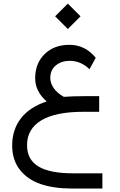

<svg xmlns="http://www.w3.org/2000/svg" viewBox="-20 -726 678 1085"><path d="M291.5 -633.8 363.3 -705.6 435.1 -633.8 363.3 -562ZM48.8 96.2Q48.8 6.8 98.1 -57.1Q147.5 -121.1 243.7 -152.8L242.7 -153.8Q178.7 -209.5 178.7 -284.7Q179.2 -369.1 232.7 -420.9Q286.1 -472.7 371.6 -472.7Q461.9 -472.7 521 -399.4L485.8 -335Q436.5 -382.3 373.5 -382.3Q327.6 -382.3 295.9 -356.7Q264.2 -331.1 264.2 -285.6Q264.2 -255.9 283.7 -227.8Q303.2 -199.7 340.8 -178.7H341.3Q388.7 -182.6 458.5 -182.6H540.5V-94.2H450.7Q293.5 -94.2 213.1 -45.7Q132.8 2.9 132.8 94.2Q132.8 175.8 197 214.6Q261.2 253.4 391.6 253.4H558.6V339.4H385.7Q283.7 339.4 209.5 314Q135.3 288.6 92 233.2Q48.8 177.7 48.8 96.2Z"/></svg>

Font: Shabnam FD-WOL
Style: FD-WOL
Weight: 400
Foundry: DejaVu fonts team - Redesigned by Saber Rastikerdar - Based on Vazir font
Version: Version 5.0.1